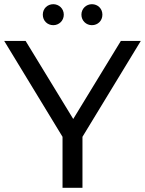

<svg xmlns="http://www.w3.org/2000/svg" viewBox="-23 -895 691 915"><path d="M370 -243 648 -700H553L326 -328L99 -700H-3L275 -243V0H370ZM415 -775C443 -775 465 -796 465 -825C465 -854 443 -875 415 -875C388 -875 365 -854 365 -825C365 -796 388 -775 415 -775ZM231 -775C258 -775 281 -796 281 -825C281 -854 258 -875 231 -875C203 -875 181 -854 181 -825C181 -796 203 -775 231 -775Z"/></svg>

Font: Montserrat-Alt1 Med
Style: Regular
Weight: 500
Designer: Differentunic
Foundry: Differentunic
Version: Version 7.222